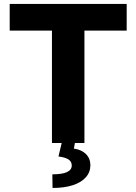

<svg xmlns="http://www.w3.org/2000/svg" viewBox="-20 -727 693 976"><path d="M29.3 -707H624V-571.3H409.2V0H360.8L355.5 28.3Q394 33.7 416.5 55.7Q439 77.6 439.5 112.3Q439.5 147.9 416.5 174.1Q393.6 200.2 350.3 214.4Q307.1 228.5 247.1 228.5L246.1 159.2Q344.7 159.2 344.7 114.3Q344.7 94.7 328.4 83.7Q312 72.8 277.3 68.4L293.5 0H244.1V-571.3H29.3Z"/></svg>

Font: Pretendard GOV ExtraBold
Style: Regular
Weight: 800
Designer: Base glyphs from Inter by Rasmus Andersson; Hangeul glyphs from Noto Sans CJK(Source Han Sans) by Jang Soo-young and Kan
Foundry: Kil Hyung-jin
Version: Version 1.309